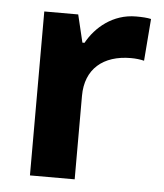

<svg xmlns="http://www.w3.org/2000/svg" viewBox="-45 -596 544 637"><g transform="rotate(5 227.0 -278.0)"><path d="M220 -454H213L191 -546H78V0H227V-278C227 -368 286 -417 378 -417C395 -417 410 -415 422 -412L433 -552C420 -555 403 -556 383 -556C306 -556 249 -507 220 -454Z"/></g></svg>

Font: Passageway
Style: Regular
Weight: 700
Foundry: Ascender Corporation
Version: Version 1.11